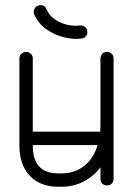

<svg xmlns="http://www.w3.org/2000/svg" viewBox="-20 -707 506 732"><path d="M413 -25Q413 -14 406 -7Q399 0 388 0Q377 0 370 -7Q363 -14 363 -25V-69Q336 -34 298 -14.5Q260 5 214 5H202Q133 5 93.5 -37Q54 -79 54 -152V-484Q54 -495 61.5 -502Q69 -509 79 -509Q90 -509 97.5 -502Q105 -495 105 -484V-205H362Q363 -216 363 -229V-484Q363 -495 370 -502Q377 -509 388 -509Q399 -509 406 -502Q413 -495 413 -484ZM202 -46H214Q265 -46 301 -74.5Q337 -103 352 -154H105V-152Q105 -46 202 -46ZM157 -672Q169 -646 191.5 -631.5Q214 -617 239 -612Q264 -607 285 -610Q295 -611 303.5 -604.5Q312 -598 313 -587Q314 -577 307.5 -569Q301 -561 290 -560Q263 -556 227.5 -564Q192 -572 159.5 -593.5Q127 -615 110 -653Q109 -656 109 -659Q108 -670 114.5 -678Q121 -686 131 -687Q151 -689 157 -672Z"/></svg>

Font: Libertine Sup
Style: Regular
Weight: 400
Designer: Bastien Sozeau
Foundry: NBR — Bastien Sozeau
Version: Version 2.003; ttfautohint (v1.8.4.7-5d5b);gftools[0.9.33]